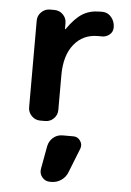

<svg xmlns="http://www.w3.org/2000/svg" viewBox="-56 -572 612 895"><g transform="rotate(5 250.0 -124.5)"><path d="M302.7 59.6Q322.3 59.6 334.5 76.7Q346.7 93.8 339.8 113.3L294.9 226.6Q286.1 251 265.1 265.6Q244.1 280.3 217.8 280.3H211.9Q189.5 280.3 175.3 263.2Q161.1 246.1 165 223.6L184.6 116.2Q189.5 91.8 208 75.7Q226.6 59.6 252 59.6ZM388.7 -530.3Q413.1 -529.3 429.2 -509.3Q445.3 -489.3 445.3 -462.9V-461.9Q445.3 -440.4 428.2 -427.2Q411.1 -414.1 388.7 -416H375Q305.7 -416 263.7 -363.8Q221.7 -311.5 221.7 -219.7V-56.6Q221.7 -33.2 205.1 -16.6Q188.5 0 165 0H141.6Q118.2 0 101.6 -17.1Q85 -34.2 85 -56.6V-462.9Q85 -486.3 102.1 -502.9Q119.1 -519.5 141.6 -519.5H163.1Q186.5 -519.5 203.1 -502.9Q219.7 -486.3 219.7 -462.9V-435.5Q219.7 -434.6 220.7 -434.6Q222.7 -434.6 222.7 -435.5Q258.8 -487.3 293 -508.8Q327.1 -530.3 375 -530.3Z"/></g></svg>

Font: Rounded Mgen+ 2m bold
Style: Bold
Weight: 700
Designer: [Source Han Sans]
Ryoko NISHIZUKA  (kana & ideographs); Paul D. Hunt (Latin, Greek & Cyrillic); Wenlong ZHANG  (bopomofo
Version: Version 1.059.20150602